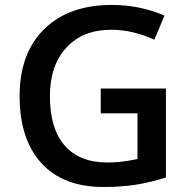

<svg xmlns="http://www.w3.org/2000/svg" viewBox="-20 -744 766 774"><path d="M386.2 -387.2H648.9V-28.8Q584.5 -7.8 525.1 1Q465.8 9.8 397 9.8Q234.9 9.8 147 -86.2Q59.1 -182.1 59.1 -356.9Q59.1 -529.3 158.2 -626.7Q257.3 -724.1 431.2 -724.1Q543 -724.1 643.1 -681.2L602.1 -584Q515.1 -624 428.2 -624Q314 -624 247.6 -552.2Q181.2 -480.5 181.2 -356Q181.2 -225.1 241 -157Q300.8 -88.9 413.1 -88.9Q469.7 -88.9 534.2 -103V-287.1H386.2Z"/></svg>

Font: Open Sans Semibold
Style: Regular
Weight: 600
Foundry: Ascender Corporation
Version: Version 1.10; ttfautohint (v1.5.65-e2d9)